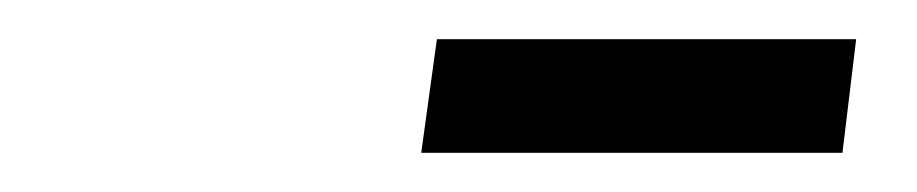

<svg xmlns="http://www.w3.org/2000/svg" viewBox="-20 -702 468 98"><path d="M417 -682 410 -624H195L203 -682Z"/></svg>

Font: Arsenal
Style: Bold Italic
Weight: 700
Italic angle: -9°
Designer: Andrij Shevchenko
Foundry: Stairsfor.com
Version: Version 1.000